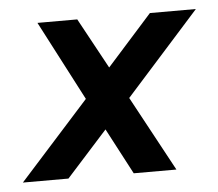

<svg xmlns="http://www.w3.org/2000/svg" viewBox="-38 -425 530 466"><g transform="rotate(-5 227.5 -192.0)"><path d="M374 0H270L211 -112L111 -1H0L170 -190L69 -384H166L233 -261L343 -384H455L275 -183Z"/></g></svg>

Font: Cambay Devanagari
Style: Bold Italic
Weight: 700
Designer: Pooja Saxena
Foundry: Pooja Saxena
Version: Version 1.005;PS 001.005;hotconv 1.0.70;makeotf.lib2.5.58329